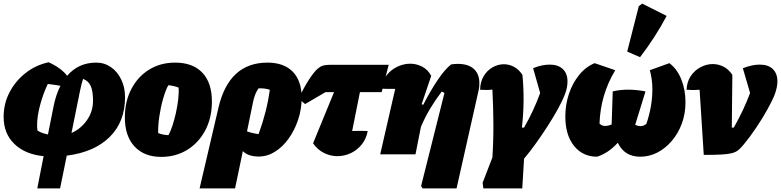

<svg xmlns="http://www.w3.org/2000/svg" viewBox="-23 -853 4316 1061"><path d="M183 188 218 10Q116 0 56.5 -57.5Q-3 -115 -3 -207Q-3 -279 29 -341.5Q61 -404 117 -448.5Q173 -493 246 -509Q317 -476 348 -434Q410 -507 509 -507Q554 -507 590 -482Q626 -457 647 -413.5Q668 -370 668 -316Q668 -180 583 -96Q498 -12 346 7L309 188ZM419 -350 372 -118Q424 -141 457.5 -189Q491 -237 491 -296Q491 -349 478.5 -377.5Q466 -406 436 -417Q428 -393 419 -350ZM184 -132Q197 -123 212 -118Q227 -113 242 -110L273 -265Q286 -330 311 -379Q276 -385 241 -389Q215 -334 198.5 -272Q182 -210 182 -161Q182 -153 182.5 -146Q183 -139 184 -132Z M868 14Q774 14 720.5 -43.5Q667 -101 667 -204Q667 -293 703 -361.5Q739 -430 801.5 -468.5Q864 -507 945 -507Q1042 -507 1095 -451.5Q1148 -396 1148 -292Q1148 -203 1112 -134Q1076 -65 1012.5 -25.5Q949 14 868 14ZM908 -106Q919 -126 929.5 -157.5Q940 -189 948.5 -226.5Q957 -264 961.5 -301.5Q966 -339 964 -369Q951 -374 936.5 -377.5Q922 -381 907 -382Q892 -355 878.5 -308Q865 -261 857.5 -210Q850 -159 851 -118Q864 -112 878 -109.5Q892 -107 908 -106Z M1080 188 1184 -257Q1242 -507 1455 -507Q1546 -507 1595 -456.5Q1644 -406 1644 -313Q1644 -250 1624.5 -191.5Q1605 -133 1572 -87Q1539 -41 1496.5 -14.5Q1454 12 1407 12Q1348 12 1319 -18L1276 188ZM1374 -283 1342 -127Q1373 -116 1406 -112Q1429 -175 1444.5 -236Q1460 -297 1468 -357Q1440 -366 1406 -365Q1385 -338 1374 -283Z M1663 -278 1626 -309Q1662 -379 1687 -417Q1712 -455 1730.5 -471.5Q1749 -488 1765.5 -491.5Q1782 -495 1801 -495H2125L2086 -344H1966L1923 -129Q1944 -130 1965.5 -130Q1987 -130 2009 -129Q2001 -85 1975 -53.5Q1949 -22 1914 -6Q1879 10 1841 10Q1804 10 1768 -7.5Q1732 -25 1707 -61L1823 -344H1776Z M2078 0 2161 -362Q2151 -362 2137 -362Q2126 -362 2112.5 -362Q2099 -362 2082 -363Q2089 -406 2113.5 -437Q2138 -468 2173 -484.5Q2208 -501 2244 -501Q2278 -501 2309.5 -485Q2341 -469 2360 -434L2307 -277L2316 -274Q2355 -351 2396 -411.5Q2437 -472 2470 -497Q2490 -500 2507 -500Q2565 -500 2595.5 -472Q2626 -444 2626 -394Q2626 -384 2625 -373Q2624 -362 2621 -350L2500 188H2312L2304 175L2433 -339Q2426 -344 2418 -347Q2383 -301 2354.5 -253.5Q2326 -206 2303 -152L2273 0Z M2873 -148Q2926 -240 2962 -339L2923 -476Q2949 -487 2972 -491.5Q2995 -496 3015 -496Q3061 -496 3087 -471.5Q3113 -447 3113 -403Q3113 -388 3110 -370.5Q3107 -353 3099 -333Q3086 -298 3061 -252.5Q3036 -207 3004.5 -158Q2973 -109 2939 -61.5Q2905 -14 2873 24L2863 188H2648L2644 157L2698 17Q2704 -76 2703.5 -169.5Q2703 -263 2698 -358Q2672 -354 2630 -357Q2631 -401 2650 -432.5Q2669 -464 2699 -481Q2729 -498 2761 -498Q2790 -498 2817 -484Q2844 -470 2864 -439Q2878 -294 2861 -148Z M3277 13Q3197 13 3149 -47Q3101 -107 3101 -209Q3101 -275 3121 -334.5Q3141 -394 3177.5 -439Q3214 -484 3263 -504L3377 -465Q3295 -329 3290 -170Q3303 -157 3320 -157Q3337 -157 3357 -165L3363 -348Q3443 -367 3544 -348L3487 -163Q3503 -156 3517 -156Q3535 -156 3549 -169Q3582 -265 3582 -360Q3582 -415 3568 -465L3676 -504Q3718 -473 3741.5 -415.5Q3765 -358 3765 -288Q3765 -225 3745 -170.5Q3725 -116 3689.5 -74.5Q3654 -33 3609.5 -10Q3565 13 3515 13Q3428 13 3391 -64Q3363 -34 3336 -16Q3309 2 3277 13ZM3514 -537 3443 -568 3507 -819 3526 -833 3661 -765Q3597 -645 3514 -537Z M4032 -148Q4087 -245 4122 -339L4082 -476Q4133 -496 4175 -496Q4222 -496 4247.5 -471.5Q4273 -447 4273 -403Q4273 -373 4259 -333Q4246 -299 4218.5 -249.5Q4191 -200 4156.5 -148.5Q4122 -97 4088 -56Q4072 -36 4057.5 -24Q4043 -12 4021 -6.5Q3999 -1 3962.5 1Q3926 3 3866 3L3843 -357Q3810 -354 3771 -357Q3773 -401 3794 -432.5Q3815 -464 3848 -481.5Q3881 -499 3916 -499Q3947 -499 3975.5 -484.5Q4004 -470 4024 -439L4021 -148Z"/></svg>

Font: Piazzolla Black
Style: Italic
Weight: 900
Italic angle: -11.3°
Designer: Juan Pablo del Peral
Foundry: Huerta Tipografica
Version: Version 1.330